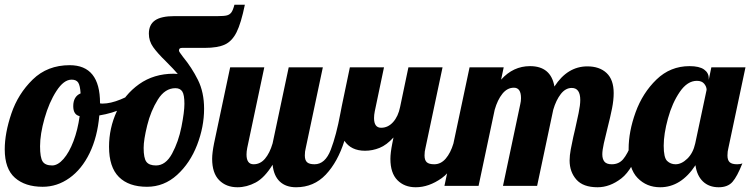

<svg xmlns="http://www.w3.org/2000/svg" viewBox="-34 -784 3165 810"><path d="M29 -34C57.7 -8.7 96.7 4 146 4C186.7 4 224.3 -8.3 259 -33C293.7 -57.7 322 -92.7 344 -138C366 -183.3 379.7 -236.3 385 -297C421.7 -303 455.5 -313.2 486.5 -327.5C517.5 -341.8 542.7 -359.3 562 -380L553 -407C529.7 -390.3 503.7 -376.2 475 -364.5C446.3 -352.8 421 -347 399 -347C393.7 -347 390 -347.3 388 -348V-349C388 -455.7 345.3 -509 260 -509C197.3 -509 145.3 -488.8 104 -448.5C62.7 -408.2 32.7 -360.3 14 -305C-4.7 -249.7 -14 -199.3 -14 -154C-14 -99.3 0.3 -59.3 29 -34ZM234 -113.5C218 -95.2 202 -86 186 -86C166.7 -86 153.3 -91.5 146 -102.5C138.7 -113.5 135 -135 135 -167C135 -201 141.3 -240.3 154 -285C166.7 -329.7 183.3 -368 204 -400C224.7 -432 246 -448 268 -448C281.3 -448 290.7 -443.8 296 -435.5C301.3 -427.2 304.7 -412 306 -390C285.3 -381.3 275 -363.3 275 -336C275 -312 284 -298 302 -294C296.7 -255.3 288 -220.2 276 -188.5C264 -156.8 250 -131.8 234 -113.5Z M467.5 -37.5C495.2 -9.8 534.7 4 586 4C634 4 676.3 -12.7 713 -46C749.7 -79.3 777.8 -121.5 797.5 -172.5C817.2 -223.5 827 -274.3 827 -325C827 -371.7 818.3 -412.3 801 -447C783.7 -481.7 762.7 -514 738 -544C726.7 -558.7 721 -567.3 721 -570C721 -574.7 722.2 -577.8 724.5 -579.5C726.8 -581.2 730 -582 734 -582H830C866 -582 894.2 -586.7 914.5 -596C934.8 -605.3 951.3 -622.7 964 -648C976.7 -673.3 988.3 -712 999 -764H955C951 -748.7 946.7 -737.8 942 -731.5C937.3 -725.2 931 -721 923 -719C915 -717 902.3 -716 885 -716H854H702C664.7 -716 637.3 -710 620 -698C602.7 -686 594 -667.3 594 -642C594 -621.3 600 -602.5 612 -585.5C624 -568.5 642.3 -548 667 -524C689 -502 705.3 -484.7 716 -472L699 -473C643 -473 594.3 -458.3 553 -429C511.7 -399.7 480.2 -361.3 458.5 -314C436.8 -266.7 426 -217 426 -165C426 -107.7 439.8 -65.2 467.5 -37.5ZM692 -136C674 -102.7 651.3 -86 624 -86C604.7 -86 591.2 -91.2 583.5 -101.5C575.8 -111.8 572 -131.3 572 -160C572 -182.7 577 -214.3 587 -255C597 -295.7 612 -332 632 -364C652 -396 676.7 -412 706 -412C719.3 -412 729 -407.3 735 -398C741 -388.7 744 -371.3 744 -346C744 -323.3 739.8 -291 731.5 -249C723.2 -207 710 -169.3 692 -136Z M890.5 -24C910.2 -4 936 6 968 6C994 6 1019.5 -0.7 1044.5 -14C1069.5 -27.3 1093.3 -52.3 1116 -89C1119.3 -57.7 1129.5 -34 1146.5 -18C1163.5 -2 1186.3 6 1215 6C1265 6 1306.8 -11.8 1340.5 -47.5C1374.2 -83.2 1400.3 -130.7 1419 -190C1437.7 -162 1466.7 -148 1506 -148C1526.7 -148 1547 -152 1567 -160C1587 -168 1606.7 -182.7 1626 -204L1621 -179C1615.7 -152.3 1613 -130.7 1613 -114C1613 -74 1622.8 -44 1642.5 -24C1662.2 -4 1688 6 1720 6C1756.7 6 1793.2 -6.8 1829.5 -32.5C1865.8 -58.2 1896.3 -107 1921 -179H1879C1871 -152.3 1860.2 -131 1846.5 -115C1832.8 -99 1816.7 -91 1798 -91C1783.3 -91 1772.8 -93.8 1766.5 -99.5C1760.2 -105.2 1757 -114.7 1757 -128C1757 -139.3 1758.3 -150 1761 -160L1833 -500H1689L1654 -333C1648.7 -306.3 1638.8 -285 1624.5 -269C1610.2 -253 1593.3 -245 1574 -245C1554 -245 1544 -258.7 1544 -286C1544 -294.7 1545 -304 1547 -314L1586 -500H1442L1408 -337L1402 -306C1390.7 -244.7 1377.2 -193.5 1361.5 -152.5C1345.8 -111.5 1323 -91 1293 -91C1278.3 -91 1267.8 -93.8 1261.5 -99.5C1255.2 -105.2 1252 -114.7 1252 -128C1252 -139.3 1253.3 -150 1256 -160L1328 -500H1184L1116 -179C1108 -151.7 1097.3 -130.2 1084 -114.5C1070.7 -98.8 1054.7 -91 1036 -91C1016 -91 1006 -104.7 1006 -132C1006 -140.7 1007 -150 1009 -160L1081 -500H937L869 -179C863.7 -152.3 861 -130.7 861 -114C861 -74 870.8 -44 890.5 -24Z M2397.5 -26.5C2416.5 -4.8 2446.3 6 2487 6C2521.7 6 2555.2 -6.5 2587.5 -31.5C2619.8 -56.5 2648.3 -105.7 2673 -179H2631C2619 -149 2607 -126.8 2595 -112.5C2583 -98.2 2567 -91 2547 -91C2532.3 -91 2522 -94.7 2516 -102C2510 -109.3 2507 -119.7 2507 -133C2507 -144.3 2509.2 -159.8 2513.5 -179.5C2517.8 -199.2 2522.7 -219.3 2528 -240C2536.7 -274 2543.3 -302.8 2548 -326.5C2552.7 -350.2 2555 -371.7 2555 -391C2555 -429 2545 -457.3 2525 -476C2505 -494.7 2478 -504 2444 -504C2388 -504 2341.7 -475.7 2305 -419C2295 -476.3 2260.7 -505 2202 -505C2154.7 -505 2114 -486 2080 -448L2091 -500H1947L1841 0H1985L2053 -321C2061 -349 2071.8 -371.5 2085.5 -388.5C2099.2 -405.5 2115.3 -414 2134 -414C2154 -414 2164 -399.3 2164 -370C2164 -361.3 2163 -353 2161 -345L2088 0H2232L2300 -321C2308 -348.3 2318.7 -370.5 2332 -387.5C2345.3 -404.5 2360.7 -413 2378 -413C2402 -413 2414 -396 2414 -362C2414 -348 2411.7 -329.7 2407 -307C2402.3 -284.3 2397.3 -261.3 2392 -238C2390.7 -233.3 2388.2 -222.7 2384.5 -206C2380.8 -189.3 2377.3 -172.2 2374 -154.5C2370.7 -136.8 2369 -121 2369 -107C2369 -75 2378.5 -48.2 2397.5 -26.5Z M2656 -33C2681.3 -7 2713 6 2751 6C2809.7 6 2859.3 -25 2900 -87C2904 -57.7 2914.5 -34.8 2931.5 -18.5C2948.5 -2.2 2970.7 6 2998 6C3023.3 6 3042.7 -1.5 3056 -16.5C3069.3 -31.5 3083.3 -57.7 3098 -95C3092.7 -92.3 3085.3 -91 3076 -91C3061.3 -91 3050.8 -93.8 3044.5 -99.5C3038.2 -105.2 3035 -114.7 3035 -128C3035 -139.3 3036.3 -150 3039 -160L3111 -500H2967L2956 -447V-454C2956 -469.3 2949.3 -481.7 2936 -491C2922.7 -500.3 2902.3 -505 2875 -505C2821 -505 2774.5 -486.2 2735.5 -448.5C2696.5 -410.8 2667.2 -364.8 2647.5 -310.5C2627.8 -256.2 2618 -204.3 2618 -155C2618 -99.7 2630.7 -59 2656 -33ZM2865.5 -114.5C2849.2 -98.8 2832.7 -91 2816 -91C2802 -91 2790.2 -95.7 2780.5 -105C2770.8 -114.3 2766 -135.7 2766 -169C2766 -202.3 2772 -240.8 2784 -284.5C2796 -328.2 2812.7 -365.5 2834 -396.5C2855.3 -427.5 2879.3 -443 2906 -443C2920 -443 2930.3 -438.8 2937 -430.5C2943.7 -422.2 2947 -413.7 2947 -405L2899 -179C2893 -151.7 2881.8 -130.2 2865.5 -114.5Z"/></svg>

Font: DonutKreme
Style: Regular
Weight: 400
Designer: Impallari Type
Foundry: Impallari Type
Version: Version 2.100